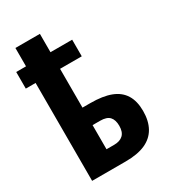

<svg xmlns="http://www.w3.org/2000/svg" viewBox="-185 -856 848 951"><g transform="rotate(-30 238.5 -380.0)"><path d="M197 -760V-655H321V-560H197V-338H242Q313 -338 358.5 -320.5Q404 -303 426.5 -266.5Q449 -230 449 -174Q449 -117 427 -78Q405 -39 361 -19.5Q317 0 249 0H57V-560H1V-655H57V-760ZM240 -238H197V-100H241Q274 -100 292 -117Q310 -134 310 -169Q310 -203 294 -220.5Q278 -238 240 -238Z"/></g></svg>

Font: Noto Sans Display Condensed
Style: Bold
Weight: 700
Width: 3
Designer: Monotype Design Team
Foundry: Monotype Imaging Inc.
Version: Version 2.003